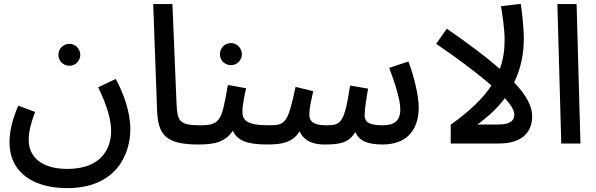

<svg xmlns="http://www.w3.org/2000/svg" viewBox="-20 -740 3074 990"><path d="M338 -401C369 -401 394 -426 394 -457C394 -488 369 -514 338 -514C306 -514 281 -488 281 -457C281 -426 306 -401 338 -401ZM29 -8C29 159 164 230 326 230C579 230 652 56 652 -74C652 -164 617 -258 577 -333L486 -290C537 -186 553 -116 553 -64C553 26 502 131 327 131C212 131 128 83 128 -20C128 -60 139 -105 161 -163L74 -195C40 -116 29 -55 29 -8Z M1001 5C1036 5 1060 -19 1060 -47C1060 -73 1045 -94 1011 -94C903 -94 894 -116 890 -212L869 -719H770L790 -170C795 -48 832 5 1001 5Z M1171 -404C1202 -404 1227 -429 1227 -460C1227 -492 1202 -518 1171 -518C1139 -518 1114 -492 1114 -460C1114 -429 1139 -404 1171 -404ZM1001 5C1085 5 1140 -6 1181 -66C1202 -17 1251 5 1356 5C1392 5 1415 -19 1415 -47C1415 -73 1401 -94 1366 -94C1247 -94 1230 -123 1230 -166C1230 -199 1241 -250 1249 -285L1155 -302C1123 -122 1120 -94 1011 -94Z M1356 5C1433 5 1488 -4 1525 -63C1551 -5 1608 5 1653 5C1736 5 1778 -4 1812 -59C1832 -14 1874 5 1953 5C2067 5 2139 -59 2139 -187C2139 -249 2113 -352 2086 -423L1987 -390C2017 -310 2044 -226 2044 -176C2044 -112 2008 -94 1951 -94C1873 -94 1860 -118 1860 -146C1860 -178 1871 -244 1878 -283L1785 -299C1756 -105 1738 -94 1662 -94C1595 -94 1575 -115 1575 -149C1575 -186 1588 -237 1595 -270L1504 -292C1464 -104 1452 -94 1366 -94Z M2582 -536C2582 -482 2575 -432 2557 -385C2491 -443 2401 -511 2284 -592L2229 -514C2338 -440 2440 -364 2514 -299C2470 -232 2402 -167 2304 -97V0H2553C2688 0 2724 -75 2724 -139C2724 -190 2698 -245 2631 -315C2665 -385 2681 -460 2681 -544C2681 -592 2672 -679 2665 -720L2563 -708C2571 -664 2582 -586 2582 -536ZM2441 -98C2500 -140 2547 -185 2583 -234C2614 -200 2632 -171 2632 -150C2632 -122 2617 -98 2549 -98Z M2874 0H2973L2953 -719H2854Z"/></svg>

Font: Noto Sans Arabic UI Md
Style: Regular
Weight: 500
Designer: Monotype Design Team, Nadine Chahine and Nizar Qandah
Foundry: Monotype Imaging Inc.
Version: Version 2.010